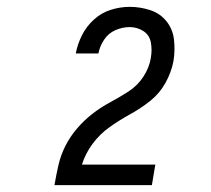

<svg xmlns="http://www.w3.org/2000/svg" viewBox="-20 -838 616 560"><path d="M139 -298H423L433 -358H219Q229 -390 250 -418.5Q271 -447 300 -467.5Q329 -488 360 -505Q391 -522 418.5 -544Q446 -566 463 -597Q480 -628 486 -660Q491 -691 487.5 -722Q484 -753 465.5 -776Q447 -799 418 -808.5Q389 -818 358 -818Q331 -818 303.5 -809.5Q276 -801 254 -781Q232 -761 219 -735Q206 -709 201 -682H267Q271 -703 283.5 -722Q296 -741 316.5 -750Q337 -759 358 -759Q380 -759 398 -747.5Q416 -736 420 -714Q424 -692 420 -670V-669Q415 -640 398 -614Q381 -588 354.5 -571Q328 -554 301 -539.5Q274 -525 249.5 -506Q225 -487 204.5 -463Q184 -439 170.5 -412Q157 -385 150.5 -356.5Q144 -328 139 -299Z"/></svg>

Font: Iosevka Sparkle Light Oblique
Style: Regular
Weight: 300
Italic angle: -9°
Designer: Belleve Invis
Foundry: Belleve Invis
Version: Version 4.5.0; ttfautohint (v1.8.3)